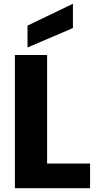

<svg xmlns="http://www.w3.org/2000/svg" viewBox="-20 -999 518 1019"><path d="M59 0ZM59 0ZM458 0H59V-707H230V-131H458ZM126 -747V-863L367 -979V-850Z"/></svg>

Font: Ulagadi Sans
Style: Bold
Weight: 700
Designer: Ninad Kale (Devanagari), Jonny Pinhorn (Latin)
Foundry: Indian Type Foundry
Version: Version 3.01;March 29, 2020;FontCreator 12.0.0.2522 64-bit; 